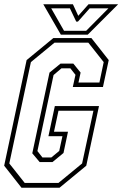

<svg xmlns="http://www.w3.org/2000/svg" viewBox="-22 -878 573 898"><path d="M78.5 0 -2.5 -103 102.5 -597 227.5 -700H405.5L486.5 -597L459.5 -471H318.5L331 -528L307 -558.5H265.5L228.5 -527L153 -171.5L176.5 -141.5H218L255 -172L270 -241H204.5L234.5 -382H441L381.5 -103L256.5 0ZM93.5 -22.5H251.5L362 -113.5L415 -360H251.5L230.5 -262H296L275 -162.5L223.5 -120H163.5L129 -161L209.5 -538.5L261 -580.5H321L355 -538.5L345 -492H443L463 -587.5L391 -678.5H233L122.5 -587.5L21.5 -113.5ZM262.5 -716 180.5 -858H319L344 -804L392 -858H530.5L388.5 -716ZM277.5 -734H381L485 -839H397.5L342.5 -777H334.5L305 -839H217.5Z"/></svg>

Font: Tourney Condensed ExtraLight
Style: Italic
Weight: 200
Width: 3
Italic angle: -12°
Designer: Tyler Finck
Foundry: Etcetera Type Co
Version: Version 1.010; ttfautohint (v1.8.3)